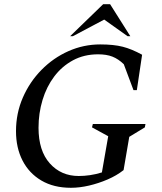

<svg xmlns="http://www.w3.org/2000/svg" viewBox="-20 -882 770 912"><path d="M317 10Q235 10 176.5 -24.5Q118 -59 87 -119.5Q56 -180 56 -259Q56 -344 88.5 -418.5Q121 -493 177 -550Q233 -607 305 -639Q377 -671 456 -671Q520 -671 563 -660Q606 -649 655 -622L630 -454H614L568 -577Q542 -602 514 -613Q486 -624 446 -624Q379 -624 326.5 -595.5Q274 -567 237.5 -518.5Q201 -470 182 -407Q163 -344 163 -275Q163 -166 216.5 -106Q270 -46 354 -46Q380 -46 407.5 -50Q435 -54 464 -63L494 -235L417 -277L421 -293H671L668 -277L594 -232L567 -74Q534 -48 491 -29.5Q448 -11 403 -0.5Q358 10 317 10ZM313 -710 470 -862H503L599 -710H586L475 -789L326 -710Z"/></svg>

Font: Spectral SC Medium
Style: Italic
Weight: 500
Italic angle: -10°
Designer: Jean-Baptiste Levee
Foundry: Production Type
Version: Version 2.001